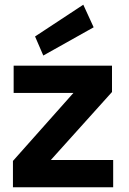

<svg xmlns="http://www.w3.org/2000/svg" viewBox="-20 -796 547 816"><path d="M35 0V-112L292 -401H38V-517H456V-405L196 -116H461V0ZM164 -560 129 -641 334 -776 378 -680Z"/></svg>

Font: DM Sans 11pt ExtraBold
Style: Regular
Weight: 800
Version: Version 4.004;gftools[0.9.30]